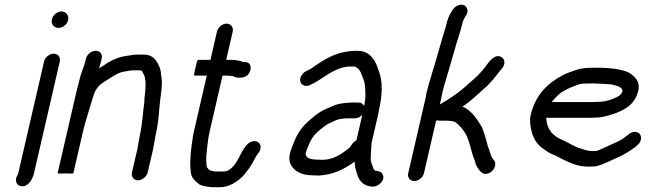

<svg xmlns="http://www.w3.org/2000/svg" viewBox="-20 -720 2725 805"><path d="M164.7 -462 56.6 6C55.5 10.8 52.6 14.8 50.6 19C41.6 38.6 50.2 55.5 64.3 59.5C94.8 68.3 116 34.8 122.6 6L230.7 -462C234.8 -480 223 -495 205.3 -495C187.6 -495 168.8 -480 164.7 -462ZM197.5 -639C193.1 -620 205.4 -603 225.2 -603C243.8 -603 261.6 -617.5 265.8 -636C270.1 -654.7 256.8 -672 238.1 -672C219.6 -672 201.8 -657.5 197.5 -639Z M340.4 -474 337.9 -463C336.7 -457.7 335.2 -452.7 333.4 -448L328.2 -434C322.4 -417.8 316.1 -398.9 310.8 -376C306.9 -362 303.3 -348 300.1 -334L221.6 6C221.2 8 232.1 8.3 254.4 7C276.1 8.3 287.2 8 287.6 6L326.6 -163C335.4 -201.2 348.8 -243.3 358.7 -276C361 -286.1 364.9 -294.2 367 -303C369.6 -311.7 372.1 -319.3 374.3 -326C386.4 -360.2 409.3 -372.5 435.8 -389C456.1 -401.7 476.4 -416.1 501 -420C512.7 -421 523.9 -425 537.1 -425H569.1C569.8 -425 571 -424.3 572.7 -423C574.7 -423 575.6 -422.7 575.4 -422C577.8 -418 580.6 -412.7 583.7 -406C588.8 -395.6 588 -389.2 590 -377C591.2 -355.7 588.5 -330 585.6 -306C586.6 -289.3 580.2 -264.2 580 -247L577.9 -229C575 -204.7 572.4 -179.1 566.3 -153C565.6 -147 564.6 -141 563.2 -135C560.4 -123.1 558.8 -107.5 556.2 -96L533.3 3C529.3 20.4 540.6 36 558.2 36C575.7 36 595.3 20.4 599.3 3L622.2 -96C624.8 -107.6 626.5 -123.2 629.2 -135C630.9 -142.3 632.1 -149.3 633 -156C642.8 -198.2 645.7 -236.5 648.8 -274C652.2 -316 663.9 -366.1 656.3 -400C653.7 -418.6 655 -426.2 646.5 -444C636.1 -466.4 621.1 -491 584.4 -491H552.4C537.6 -491 520.4 -486.6 506 -485C468.1 -479.4 437.4 -461.5 409 -442C403.8 -439.3 399.1 -436.3 395 -433C397.2 -442.6 401.2 -451.5 403.9 -463L406.4 -474C410.7 -492.3 399.7 -507 381.6 -507C363.5 -507 344.7 -492.3 340.4 -474Z M889.8 -588 862.3 -469H810.3C807.6 -469 804.1 -458 799.7 -436C793.9 -414 792.4 -403 795 -403H847L792.6 -167C789.9 -155.7 788.1 -144.7 786.9 -134C780.3 -90.6 775.8 -49.8 778.5 -15C779.3 9.6 782.6 20.5 795.7 36C802.8 42.7 808.9 48 814 52C827.8 60.6 847 62.6 868 65H902C942.3 65 976.8 40.1 1000.1 17C1008.4 7.3 1017.6 -6 1025.7 -16C1040.2 -35.9 1049.1 -60.9 1064.5 -80C1084.7 -107.7 1065.5 -135 1036.8 -127C1016.9 -121.5 1004.7 -100.7 994.2 -83C978.9 -53.5 956 -1 917.2 -1H884.2C881.7 -1.7 878.8 -2 875.5 -2C870.4 -3.3 866 -4.3 862.2 -5C857.9 -5 850.5 -15 847.4 -19C844.9 -33.8 843.6 -53.7 845.4 -71C849.5 -102.4 850.6 -132.4 858.6 -167L913 -403H934C938.6 -403 951.3 -401 956.6 -401C968.5 -394.2 978.9 -393 993.2 -395C1034.7 -395 1047.1 -463.2 1004.2 -460H999.2C986.9 -465.9 967.8 -469 949.3 -469H928.3L955.8 -588C959.8 -605.4 947.4 -621 929.9 -621C912.3 -621 893.8 -605.4 889.8 -588Z M1466.7 -42 1467.9 -30C1469.3 -10.6 1475.3 1 1479.8 18C1488.8 40 1504.9 59.3 1536.7 62C1565.2 66.9 1599.5 34.7 1583 8.5C1577.3 -0.7 1569.1 -1.9 1556.9 -4C1549.3 -4 1546.9 -9.8 1545.5 -15C1541.7 -24.6 1538.9 -30.2 1536.2 -40L1534.5 -50C1533.4 -70.9 1537.3 -96.3 1537.5 -119L1563.8 -233C1565.8 -241.7 1567.6 -251 1569.3 -261C1583.7 -323.8 1584.7 -379.1 1569 -420C1564.5 -433.8 1558.4 -451.6 1551.1 -464C1535.7 -486.8 1519 -507 1477.1 -507C1391.5 -507 1339.6 -471.1 1283.7 -432L1272.4 -426C1259.8 -420.4 1250.8 -415.5 1243.4 -402.5C1227.1 -373.5 1253.4 -349.8 1281 -364C1335 -388.2 1373.1 -433.8 1439.8 -441H1468.8C1484 -432.4 1491.1 -423.3 1496.7 -406C1502 -393 1506.1 -383.5 1509.2 -369C1512.1 -340.8 1514.9 -311.4 1506.5 -275C1502.1 -285 1494.3 -290 1483 -290H1456C1438.8 -290 1414.7 -287.3 1400.6 -284C1380.8 -280 1367.5 -270.9 1348 -264C1313.7 -249.4 1284.1 -222.6 1258.7 -198C1235.2 -173.5 1219.6 -145.3 1205.7 -107C1193.6 -75.7 1190.1 -59.2 1195.8 -38C1206.4 -6.9 1239.6 15 1288.5 15C1297.7 15.7 1307.3 16 1317.3 16C1380.4 12.3 1424.6 -11.9 1466.7 -42ZM1499.2 -239 1474.5 -132C1467.6 -128 1461.7 -123 1457 -117L1449.5 -106C1447.4 -102.7 1443.9 -99.3 1439.2 -96C1411.1 -73.2 1376.5 -50 1331.5 -50C1322.9 -50 1314.6 -50.3 1306.8 -51C1284.8 -51 1261.7 -56.9 1261.3 -75L1261.9 -77.5C1265.7 -94.2 1275.9 -116.3 1281.6 -128C1296.5 -157.7 1318.9 -174.6 1343.6 -193C1355 -202.3 1377.3 -209.9 1388.9 -216C1401.9 -221.8 1423.9 -224 1440.7 -224H1467.7C1479.7 -224 1490.2 -229 1499.2 -239Z M1716.5 39C1734.6 39 1753.4 24.3 1757.6 6L1808.4 -214C1809.9 -214.7 1811.6 -215 1813.6 -215C1816.8 -214.3 1820.1 -214 1823.4 -214H1850.4C1866.3 -214 1879.3 -212.3 1889 -208C1903.4 -198 1921 -177.4 1929.6 -163C1934.3 -153.4 1940.4 -146.1 1942.9 -134C1947.4 -122 1952.7 -105.8 1955.5 -93L1959.8 -77L1965.6 -59C1967.5 -55.7 1969 -52 1970.1 -48C1973.4 -32.6 1979 -19.4 1988.8 -8C1995.1 0.1 2001.9 9 2015.4 9C2033.5 9 2051.3 -5.7 2055.5 -24C2057.7 -33.3 2056.5 -41 2051.9 -47L2045.7 -55C2040.8 -61.3 2038.4 -70 2035.8 -77L2029.9 -95C2028.2 -99 2026.7 -102.7 2025.5 -106L2021.4 -123C2014.6 -143.8 2008.5 -170.1 1999.6 -189C1979.3 -220.5 1957.9 -257.1 1919 -273C1951.8 -294 1979.2 -321.4 2008.1 -347C2037.3 -370.7 2061.1 -404 2085.2 -434C2099.6 -450.6 2096.4 -471 2085.1 -479C2057.8 -498.3 2031.5 -463.8 2017.3 -443C1997.6 -416.1 1972.9 -392.4 1947.9 -372C1910.4 -336.2 1868.9 -307.9 1824.1 -282L1829.4 -305C1831.6 -314.3 1833.6 -324.7 1835.6 -336C1837.6 -344.7 1839.9 -353.3 1842.6 -362L1851.5 -392C1862.3 -428.5 1875.1 -471.9 1886 -511C1895.5 -545.5 1910.4 -586.6 1918.1 -620C1919.2 -624.7 1920.5 -629 1922.1 -633C1922.8 -635.7 1924.7 -639.7 1927.9 -645L1934.4 -656C1947 -675.3 1936.7 -693.8 1924.8 -698.5C1906.8 -705.5 1886.1 -691.9 1877.8 -679L1871.2 -668C1861.6 -651.6 1856.7 -639.8 1851.9 -619C1847.5 -599.9 1839.6 -578.9 1833.8 -558C1819.5 -506.4 1801.6 -447.3 1786.7 -397L1777.7 -367C1774.6 -356.3 1771.7 -345.3 1769.1 -334C1767.3 -323.3 1765.4 -313.7 1763.4 -305L1691.6 6C1687.4 24.3 1698.4 39 1716.5 39Z M2293.4 -292C2300.9 -302.2 2317.9 -320.9 2326.5 -327C2331.6 -331.7 2337.1 -335.3 2343 -338C2360.9 -349.4 2382.4 -357.4 2403.3 -365C2415 -369.6 2431.5 -370 2446.4 -370H2474.4C2486.8 -370 2533.7 -367.1 2543.5 -366C2561.3 -361.3 2589.7 -356.6 2590 -338C2587.8 -328.3 2579.5 -320 2572 -316C2548.3 -303.5 2520.7 -293 2488.6 -293C2481.2 -292.3 2473.7 -292 2466.4 -292ZM2641.6 -167C2632.2 -167 2623.8 -163.7 2616.2 -157L2606.6 -150C2593 -137.1 2571.4 -126.2 2553.5 -119L2509.9 -99C2500.7 -95.3 2489.9 -89.1 2479.1 -87H2458.1C2444.9 -88.2 2440.4 -88.7 2431.2 -92L2415.4 -97C2390.1 -103.7 2364.1 -122 2340.5 -132C2299.7 -148.8 2273.9 -174.4 2270.3 -222C2270.6 -223.3 2270.6 -225 2270.4 -227C2272.9 -226.3 2275.5 -226 2278.2 -226H2451.2C2459.2 -226 2467.9 -226.3 2477.4 -227C2494.7 -227 2513.5 -230.9 2528.3 -235C2577.4 -248.8 2629.9 -269 2650.1 -321C2672.4 -373.9 2643.6 -399 2616 -416C2586.9 -429.4 2539.6 -436 2489.7 -436H2461.7C2438.3 -436 2411.6 -433.1 2393.4 -426C2376.9 -420.5 2357.1 -413.4 2341.7 -406C2277.7 -372.3 2225 -324.7 2204.3 -235C2202.3 -226.3 2201.8 -215.7 2202.9 -203C2207.4 -158.4 2221 -125.8 2249.5 -102C2266.8 -90 2281.8 -77.4 2304.2 -70C2330.2 -57.1 2354.2 -43.3 2382.6 -33L2398.5 -28C2416 -22.3 2443.3 -20.2 2469.1 -22C2490.5 -23.2 2510 -33.5 2526.2 -40L2569.9 -60C2596.1 -70.8 2620.7 -86.7 2642.8 -103L2651.6 -111C2659.7 -117 2664.8 -124.7 2666.9 -134C2671.2 -152.5 2660.1 -167 2641.6 -167Z"/></svg>

Font: HoneyBee
Style: RegIt
Weight: 400
Foundry: Cannot Into Space Fonts
Version: Version 0.89